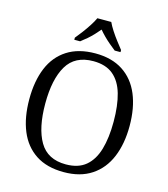

<svg xmlns="http://www.w3.org/2000/svg" viewBox="-134 -1035 1002 1148"><g transform="rotate(15 367.5 -460.5)"><path d="M368 10Q263 10 194 -35.5Q125 -81 91 -163.5Q57 -246 57 -359Q57 -471 91 -553Q125 -635 195 -680Q265 -725 369 -725Q471 -725 540 -680Q609 -635 643.5 -552.5Q678 -470 678 -358Q678 -248 643.5 -165Q609 -82 539.5 -36Q470 10 368 10ZM368 -38Q445 -38 491 -76.5Q537 -115 558 -186.5Q579 -258 579 -358Q579 -459 558.5 -530Q538 -601 492 -639Q446 -677 369 -677Q256 -677 206 -593Q156 -509 156 -358Q156 -207 205.5 -122.5Q255 -38 368 -38ZM225 -784Q241 -803 260.5 -829Q280 -855 297.5 -882Q315 -909 325 -931H411Q421 -909 438.5 -882Q456 -855 476 -829Q496 -803 511 -784V-771H475Q456 -786 437 -802Q418 -818 400 -836Q382 -854 367 -872Q352 -854 335 -836Q318 -818 299.5 -802Q281 -786 261 -771H225Z"/></g></svg>

Font: Noto Serif Hentaigana EL
Style: Regular
Weight: 400
Designer: Kazuhiro Yamada
Foundry: nipponia
Version: Version 1.000